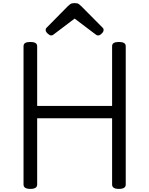

<svg xmlns="http://www.w3.org/2000/svg" viewBox="-20 -1206 963 1240"><path d="M176 14Q132 14 132 -14V-908Q132 -922 143 -928.5Q154 -935 176 -935Q220 -935 220 -908V-522H704V-908Q704 -922 715 -928.5Q726 -935 748 -935Q792 -935 792 -908V-14Q792 0 781 7Q770 14 748 14Q704 14 704 -14V-442H220V-14Q220 0 209 7Q198 14 176 14ZM310 -977Q301 -977 288 -989Q275 -1001 275 -1011Q275 -1014 275.5 -1018Q276 -1022 281 -1027L418 -1166Q425 -1173 434 -1179.5Q443 -1186 462 -1186Q481 -1186 489.5 -1179.5Q498 -1173 505 -1166L643 -1027Q648 -1022 648.5 -1018Q649 -1014 649 -1011Q649 -1001 636.5 -989Q624 -977 614 -977Q607 -977 602 -980.5Q597 -984 589 -990L462 -1086L335 -990Q328 -984 322.5 -980.5Q317 -977 310 -977Z"/></svg>

Font: Playwrite DE Grund
Style: Regular
Weight: 400
Designer: Veronika Burian, José Scaglione
Foundry: TypeTogether
Version: Version 1.002